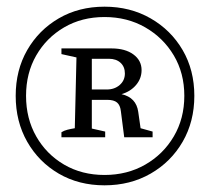

<svg xmlns="http://www.w3.org/2000/svg" viewBox="-20 -757 630 575"><path d="M293 -202Q216 -202 156 -237Q96 -272 61.5 -332.5Q27 -393 27 -470Q27 -547 61.5 -607Q96 -667 156 -702Q216 -737 293 -737Q370 -737 431 -702Q492 -667 527 -607Q562 -547 562 -470Q562 -393 527 -332.5Q492 -272 431 -237Q370 -202 293 -202ZM293 -233Q361 -233 415 -264Q469 -295 500.5 -348.5Q532 -402 532 -470Q532 -538 500.5 -591Q469 -644 415 -675Q361 -706 293 -706Q225 -706 172 -675Q119 -644 88.5 -591Q58 -538 58 -470Q58 -402 88.5 -348.5Q119 -295 172 -264Q225 -233 293 -233ZM164 -346V-361Q172 -366 182 -368.5Q192 -371 204 -373L209 -585L164 -595V-612H314Q355 -612 379.5 -594Q404 -576 404 -547Q404 -522 387.5 -502.5Q371 -483 344 -475Q388 -465 394 -422L401 -373L437 -363V-346H352L342 -424Q340 -442 330.5 -450Q321 -458 301 -458H255V-372L295 -363V-346ZM306 -581H255V-489H300Q323 -489 338.5 -502.5Q354 -516 354 -537Q354 -557 341 -569Q328 -581 306 -581Z"/></svg>

Font: Piazzolla
Style: Regular
Weight: 400
Designer: Juan Pablo del Peral
Foundry: Huerta Tipografica
Version: Version 1.330